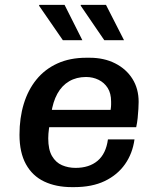

<svg xmlns="http://www.w3.org/2000/svg" viewBox="-20 -758 640 788"><path d="M275 10Q210 10 161.5 -13Q113 -36 86.5 -84Q60 -132 60 -205Q60 -274 77.5 -331.5Q95 -389 129.5 -431.5Q164 -474 215.5 -497.5Q267 -521 334 -521H348Q407 -521 452.5 -498Q498 -475 523.5 -434.5Q549 -394 549 -340Q549 -329 548 -311Q547 -293 545 -273.5Q543 -254 539 -236H131L188 -275Q184 -252 181 -230Q178 -208 178 -190Q178 -144 193.5 -117.5Q209 -91 234.5 -80Q260 -69 290 -69Q346 -69 380.5 -98Q415 -127 423 -186H532Q524 -128 493 -84Q462 -40 410 -15Q358 10 284 10ZM190 -291 141 -307H434Q436 -321 436 -328Q436 -335 436 -341Q436 -375 422 -397Q408 -419 384.5 -430.5Q361 -442 333 -442Q294 -442 264 -424.5Q234 -407 215.5 -373.5Q197 -340 190 -291ZM408 -593 311 -735 312 -738H415L489 -593ZM238 -593 140 -735 142 -738H245L318 -593Z"/></svg>

Font: Chivo Mono Medium Medium
Style: Italic
Weight: 500
Italic angle: -8.05°
Monospace: yes
Version: Version 1.008